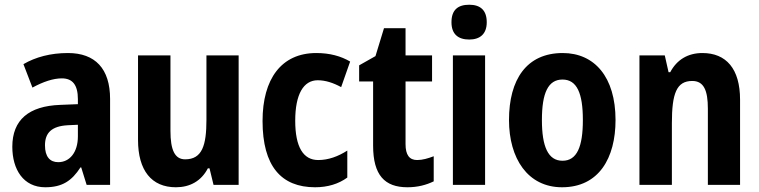

<svg xmlns="http://www.w3.org/2000/svg" viewBox="-20 -781 3205 811"><path d="M267 -557C194 -557 130 -540 79 -510L117 -411C163 -436 205 -450 241 -450C286 -450 309 -423 309 -362V-341L234 -338C102 -333 32 -275 32 -161C32 -65 79 10 171 10C243 10 283 -17 320 -74H323L346 0H445V-363C445 -491 382 -557 267 -557ZM266 -252 309 -254V-205C309 -137 274 -96 226 -96C191 -96 170 -119 170 -167C170 -220 198 -248 266 -252Z M988 -547H852V-275C852 -167 834 -108 762 -108C718 -108 700 -148 700 -228V-547H563V-190C563 -61 620 10 723 10C782 10 830 -16 858 -70H865L882 0H988Z M1311 10C1364 10 1410 -4 1447 -31V-145C1408 -120 1367 -105 1324 -105C1261 -105 1227 -160 1227 -271C1227 -383 1262 -442 1322 -442C1355 -442 1388 -431 1421 -413L1459 -521C1420 -544 1373 -557 1316 -557C1168 -557 1089 -447 1089 -270C1089 -79 1168 10 1311 10Z M1742 -105C1709 -105 1693 -127 1693 -172V-437H1805V-547H1693V-662H1602L1566 -544L1497 -505V-437H1556V-166C1556 -41 1605 10 1701 10C1745 10 1781 0 1812 -15V-121C1788 -112 1765 -105 1742 -105Z M1962 -761C1914 -761 1887 -739 1887 -687C1887 -637 1915 -614 1962 -614C2007 -614 2036 -637 2036 -687C2036 -738 2009 -761 1962 -761ZM2029 -547H1893V0H2029Z M2580 -274C2580 -456 2491 -557 2357 -557C2204 -557 2130 -445 2130 -274C2130 -112 2209 10 2354 10C2510 10 2580 -114 2580 -274ZM2269 -274C2269 -388 2295 -445 2356 -445C2417 -445 2442 -387 2442 -274C2442 -161 2417 -102 2356 -102C2295 -102 2269 -162 2269 -274Z M2947 -557C2886 -557 2839 -529 2811 -476H2804L2788 -547H2681V0H2818V-261C2818 -387 2838 -439 2904 -439C2953 -439 2970 -399 2970 -322V0H3106V-360C3106 -491 3047 -557 2947 -557Z"/></svg>

Font: Noto Sans Hebrew Condensed
Style: Bold
Weight: 700
Width: 3
Designer: Monotype Design Team
Foundry: Monotype Imaging Inc.
Version: Version 2.004